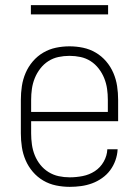

<svg xmlns="http://www.w3.org/2000/svg" viewBox="-20 -718 540 746"><path d="M251 8Q224 8 197.5 2.5Q171 -3 148 -16.5Q125 -30 107.5 -50.5Q90 -71 79.5 -95.5Q69 -120 65 -146.5Q61 -173 61 -200V-330Q61 -357 65 -383.5Q69 -410 79.5 -434.5Q90 -459 107.5 -479.5Q125 -500 148 -513.5Q171 -527 197 -532.5Q223 -538 250 -538Q277 -538 303 -532.5Q329 -527 352 -513.5Q375 -500 392.5 -479.5Q410 -459 420.5 -434.5Q431 -410 435 -383.5Q439 -357 439 -330V-247H101V-200Q101 -178 104 -156.5Q107 -135 115 -115Q123 -95 136.5 -78Q150 -61 168.5 -49.5Q187 -38 208 -33.5Q229 -29 251 -29Q276 -29 301.5 -34Q327 -39 348.5 -53Q370 -67 383 -90Q396 -113 397 -138H437Q436 -116 428.5 -95Q421 -74 408 -56.5Q395 -39 376.5 -26Q358 -13 337.5 -5.5Q317 2 295 5Q273 8 251 8ZM399 -283V-330Q399 -352 396 -373Q393 -394 385 -414Q377 -434 363.5 -451.5Q350 -469 332 -480.5Q314 -492 293 -496.5Q272 -501 250 -501Q228 -501 207 -496.5Q186 -492 168 -480.5Q150 -469 136.5 -451.5Q123 -434 115 -414Q107 -394 104 -373Q101 -352 101 -330V-283ZM100 -662V-698H400V-662Z"/></svg>

Font: iosevka_custom_sans_ss08 XLt
Style: Regular
Weight: 200
Designer: Belleve Invis
Foundry: Belleve Invis
Version: Version 10.3.0; ttfautohint (v1.8.3)